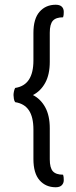

<svg xmlns="http://www.w3.org/2000/svg" viewBox="-20 -726 319 810"><path d="M119 -325Q152 -308 171 -273Q190 -238 190 -185V-54Q190 -18 203 -3.5Q216 11 246 11Q248 17 248.5 22.5Q249 28 249 34Q249 47 240.5 55.5Q232 64 215 64Q173 64 147 34.5Q121 5 121 -55V-179Q121 -232 102 -260.5Q83 -289 44 -295Q40 -300 38.5 -309.5Q37 -319 37 -325Q37 -332 39 -341Q41 -350 44 -355Q83 -361 102 -390Q121 -419 121 -471V-587Q121 -647 147 -676.5Q173 -706 215 -706Q232 -706 240.5 -698Q249 -690 249 -676Q249 -670 248.5 -664.5Q248 -659 246 -653Q216 -653 203 -638.5Q190 -624 190 -588V-465Q190 -412 171 -377Q152 -342 119 -325Z"/></svg>

Font: Baloo Tamma 2
Style: Regular
Weight: 400
Designer: Divya Kowshik, Shuchita Grover and Ek Type
Foundry: Ek Type
Version: Version 1.700